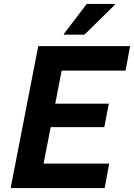

<svg xmlns="http://www.w3.org/2000/svg" viewBox="-20 -954 680 974"><path d="M34 0 174 -720H317L177 0ZM132 0 156 -124H534L511 0ZM195 -309 218 -428H532L509 -309ZM248 -596 272 -720H640L617 -596ZM304 -778V-782L420 -934H563V-930L408 -778Z"/></svg>

Font: Kufam SemiBold
Style: Italic
Weight: 600
Italic angle: -11°
Designer: Artur Schmal
Foundry: Original Type
Version: Version 1.301; ttfautohint (v1.8.3)